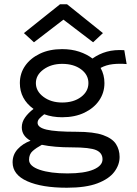

<svg xmlns="http://www.w3.org/2000/svg" viewBox="-20 -705 640 899"><path d="M271 -156Q225 -156 187 -170Q173 -159 164.5 -150Q156 -141 156 -130Q156 -108 198 -98Q240 -88 338 -88Q419 -88 462.5 -72.5Q506 -57 523 -30.5Q540 -4 540 30Q540 67 515 100Q490 133 436 153.5Q382 174 293 174Q176 174 107.5 143.5Q39 113 39 55Q39 19 63 -7Q87 -33 123 -46Q82 -69 82 -109Q82 -133 97 -154.5Q112 -176 137 -195Q73 -241 73 -316Q73 -361 97.5 -396.5Q122 -432 166.5 -453.5Q211 -475 271 -475Q315 -475 351 -463Q387 -451 413 -431Q444 -453 480 -463Q516 -473 562 -470L573 -405Q539 -408 508 -404.5Q477 -401 451 -387Q469 -355 469 -316Q469 -271 444.5 -235Q420 -199 375.5 -177.5Q331 -156 271 -156ZM271 -225Q325 -225 359.5 -251Q394 -277 394 -316Q394 -355 359.5 -380.5Q325 -406 271 -406Q220 -406 184 -380Q148 -354 148 -316Q148 -278 183.5 -251.5Q219 -225 271 -225ZM116 43Q116 73 166 90Q216 107 296 107Q375 107 417.5 89Q460 71 460 41Q460 11 430.5 -2Q401 -15 316 -15Q275 -15 240 -18Q205 -21 176 -27Q150 -13 133 2Q116 17 116 43ZM139 -507 92 -550 261 -685H294L462 -550L416 -507L277 -613Z"/></svg>

Font: Inconsolata Expanded Medium
Style: Regular
Weight: 500
Width: 7
Monospace: yes
Designer: Raph Levien, Cyreal, Brenton Simpson
Foundry: Raph Levien, Cyreal, Google
Version: Version 3.001; ttfautohint (v1.8.2.53-6de2)